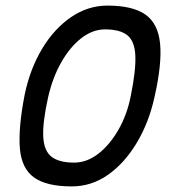

<svg xmlns="http://www.w3.org/2000/svg" viewBox="-20 -652 640 686"><path d="M236 14Q146 14 101.5 -18Q57 -50 51 -122Q45 -194 68 -313Q87 -405 130 -477Q173 -549 233.5 -590.5Q294 -632 364 -632Q454 -632 499.5 -600Q545 -568 552 -496Q559 -424 532 -305Q512 -214 468.5 -141.5Q425 -69 366 -27.5Q307 14 236 14ZM245 -71Q290 -71 331 -102.5Q372 -134 403.5 -189Q435 -244 448 -313Q466 -403 463.5 -454Q461 -505 435 -526Q409 -547 355 -547Q311 -547 270.5 -515.5Q230 -484 199 -429.5Q168 -375 152 -305Q132 -215 134.5 -164Q137 -113 164 -92Q191 -71 245 -71Z"/></svg>

Font: Victor Mono Thin SemiBold
Style: Italic
Weight: 600
Italic angle: -12°
Monospace: yes
Version: Version 1.561;gftools[0.9.30]